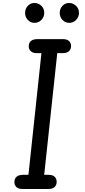

<svg xmlns="http://www.w3.org/2000/svg" viewBox="-20 -1266 572 1286"><path d="M131 0Q104 0 90.2 -12.8Q76.5 -25.5 76.5 -46Q76.5 -69 90.8 -82Q105 -95 135.5 -95H170.5L257.5 -910H227Q200.5 -910 186.5 -922.8Q172.5 -935.5 172.5 -956.5Q172.5 -978.5 187 -991.2Q201.5 -1004 231 -1004H401.5Q428.5 -1004 442.2 -991.2Q456 -978.5 456 -958Q456 -936 441.8 -923Q427.5 -910 398 -910H363.5L276 -95H306Q332.5 -95 346 -82.2Q359.5 -69.5 359.5 -48Q359.5 -26 345.5 -13Q331.5 0 301 0ZM443 -1113Q417 -1113 398.5 -1132.5Q380 -1152 380 -1180Q380 -1206.5 397.8 -1226.2Q415.5 -1246 443 -1246Q469.5 -1246 489.2 -1227.2Q509 -1208.5 509 -1180Q509 -1152 489.8 -1132.5Q470.5 -1113 443 -1113ZM210.5 -1113Q184.5 -1113 166.2 -1132.5Q148 -1152 148 -1180Q148 -1206.5 165.8 -1226.2Q183.5 -1246 210.5 -1246Q237 -1246 256.8 -1227.2Q276.5 -1208.5 276.5 -1180Q276.5 -1152 257.2 -1132.5Q238 -1113 210.5 -1113Z"/></svg>

Font: Edu SA Hand Medium
Style: Regular
Weight: 500
Designer: Tina and Corey Anderson, Eben Sorkin, Mirko Velimirovic
Foundry: Google for Education
Version: Version 2.000